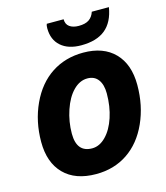

<svg xmlns="http://www.w3.org/2000/svg" viewBox="-136 -1055 1010 1169"><g transform="rotate(-15 368.5 -471.0)"><path d="M438 -725.1Q564.9 -725.1 635.5 -652.6Q706.1 -580.1 706.1 -450.2Q706.1 -320.3 657.5 -212.6Q608.9 -105 523.4 -47.6Q438 9.8 325.2 9.8Q193.8 9.8 122.3 -63Q50.8 -135.7 50.8 -265.1Q50.8 -394.5 101.1 -502.9Q151.4 -611.3 238 -668.2Q324.7 -725.1 438 -725.1ZM513.2 -448.2Q513.2 -503.9 489.7 -535.4Q466.3 -566.9 421.9 -566.9Q373.5 -566.9 333 -525.9Q292.5 -484.9 268.3 -413.1Q244.1 -341.3 244.1 -266.1Q244.1 -147.9 341.8 -147.9Q388.2 -147.9 428 -188.5Q467.8 -229 490.5 -297.9Q513.2 -366.7 513.2 -448.2ZM661.6 -952.1Q646.5 -860.4 591.8 -815.7Q537.1 -771 439.9 -771Q358.4 -771 312 -811.8Q265.6 -852.5 265.6 -924.8Q265.6 -943.4 270 -952.1H376Q376 -920.4 397.7 -904.8Q419.4 -889.2 455.6 -889.2Q497.1 -889.2 520.3 -905Q543.5 -920.9 553.7 -952.1Z"/></g></svg>

Font: Open Sans Extrabold
Style: Italic
Weight: 800
Italic angle: -12°
Foundry: Ascender Corporation
Version: Version 1.10